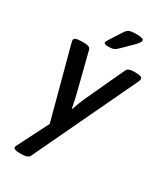

<svg xmlns="http://www.w3.org/2000/svg" viewBox="-226 -805 940 1100"><g transform="rotate(30 244.0 -255.5)"><path d="M488 -507Q488 -500 484 -491L163 186Q154 207 112 207H96Q57 207 57 191Q57 184 64 173L164 -24L42 -480Q41 -487 39 -493.5Q37 -500 37 -505Q37 -525 86 -525H103Q141 -525 146 -507L210 -255Q217 -230 230 -163H233Q248 -208 269 -255L386 -507Q395 -525 434 -525H444Q488 -525 488 -507ZM204 -587Q204 -593 219 -616L266 -689Q277 -706 290 -712Q303 -718 339 -718Q386 -718 386 -703Q386 -689 354 -658L296 -601Q280 -585 268 -580Q256 -575 231 -575Q204 -575 204 -587Z"/></g></svg>

Font: Asap-MediumItalic
Style: Italic
Weight: 500
Italic angle: -6°
Designer: Pablo Cosgaya
Foundry: Omnibus-Type
Version: Version 2.000; ttfautohint (v1.8)